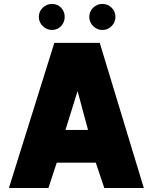

<svg xmlns="http://www.w3.org/2000/svg" viewBox="-20 -948 751 968"><path d="M496.1 -796.9Q469.2 -796.9 449.7 -816.4Q430.2 -835.9 430.2 -862.8Q430.2 -890.1 449.7 -909.2Q469.2 -928.2 496.1 -928.2Q523.4 -928.2 542.7 -909.2Q562 -890.1 562 -862.8Q562 -835.9 542.7 -816.4Q523.4 -796.9 496.1 -796.9ZM242.2 -796.9Q215.3 -796.9 195.6 -816.4Q175.8 -835.9 175.8 -862.8Q175.8 -890.1 195.6 -909.2Q215.3 -928.2 242.2 -928.2Q269.5 -928.2 287.8 -909.2Q306.2 -890.1 306.2 -862.8Q306.2 -835.9 287.8 -816.4Q269.5 -796.9 242.2 -796.9ZM423.8 -293 371.1 -488.8 310.1 -293ZM705.1 0H505.9L462.9 -127.9H266.1L224.1 0H24.9L253.9 -731.9H482.9Z"/></svg>

Font: Squarion Black
Style: Regular
Weight: 900
Designer: Natanael Gama
Version: Version 1.00;September 12, 2019;FontCreator 11.5.0.2425 64-b